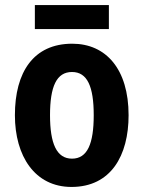

<svg xmlns="http://www.w3.org/2000/svg" viewBox="-20 -730 569 760"><path d="M411 -710H118V-615H411ZM489 -274C489 -456 400 -557 266 -557C113 -557 39 -445 39 -274C39 -112 118 10 263 10C419 10 489 -114 489 -274ZM178 -274C178 -388 204 -445 265 -445C326 -445 351 -387 351 -274C351 -161 326 -102 265 -102C204 -102 178 -162 178 -274Z"/></svg>

Font: Noto Sans Lao Looped Condensed
Style: Bold
Weight: 700
Width: 3
Designer: Mark Frömberg, Ben Mitchell
Foundry: The Fontpad Ltd
Version: Version 1.002